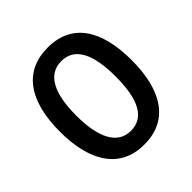

<svg xmlns="http://www.w3.org/2000/svg" viewBox="-194 -873 1030 1030"><g transform="rotate(-45 321.0 -357.5)"><path d="M593 -358C593 -587 506 -725 322 -725C142 -725 49 -593 49 -359C49 -138 134 10 321 10C509 10 593 -136 593 -358ZM172 -358C172 -527 220 -622 322 -622C422 -622 470 -531 470 -358C470 -185 424 -93 322 -93C222 -93 172 -189 172 -358Z"/></g></svg>

Font: Noto Sans Armenian Condensed SemiBold
Style: Regular
Weight: 600
Width: 3
Designer: Monotype Design Team
Foundry: Monotype Imaging Inc.
Version: Version 2.008